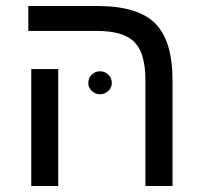

<svg xmlns="http://www.w3.org/2000/svg" viewBox="-20 -619 674 639"><path d="M173.8 0H84V-389.2H173.8ZM554.2 0H463.9V-352.1Q463.9 -441.9 427.5 -479Q391.1 -516.1 301.8 -516.1H74.2V-599.1H303.2Q438 -599.1 496.1 -541.5Q554.2 -483.9 554.2 -351.1ZM273.9 -342.8Q273.9 -359.9 285.6 -370.8Q297.4 -381.8 313 -381.8Q328.6 -381.8 340.3 -370.8Q352.1 -359.9 352.1 -342.8Q352.1 -327.1 340.3 -316.2Q328.6 -305.2 313 -305.2Q297.4 -305.2 285.6 -316.2Q273.9 -327.1 273.9 -342.8Z"/></svg>

Font: Arial
Style: Regular
Weight: 400
Designer: Steve Matteson
Foundry: Ascender Corporation
Version: Version 2.00.3